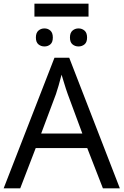

<svg xmlns="http://www.w3.org/2000/svg" viewBox="-20 -1034 679 1054"><path d="M545 0 459 -221H176L91 0H0L279 -717H360L638 0ZM432 -301 352 -517Q349 -525 342 -546Q335 -567 328.5 -589.5Q322 -612 318 -624Q310 -593 301.5 -563.5Q293 -534 287 -517L206 -301ZM466 -1014V-943H169V-1014ZM224 -878Q243 -878 256.5 -866Q270 -854 270 -828Q270 -802 256.5 -790.5Q243 -779 224 -779Q205 -779 191 -790.5Q177 -802 177 -828Q177 -854 191 -866Q205 -878 224 -878ZM411 -878Q430 -878 444 -866Q458 -854 458 -828Q458 -802 444 -790.5Q430 -779 411 -779Q392 -779 378 -790.5Q364 -802 364 -828Q364 -854 378 -866Q392 -878 411 -878Z"/></svg>

Font: Apis
Style: Regular
Weight: 400
Designer: Monotype Design Team
Foundry: Monotype Imaging Inc.
Version: Version 2.000; build 0001